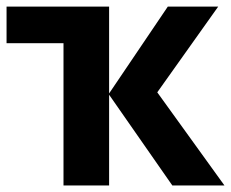

<svg xmlns="http://www.w3.org/2000/svg" viewBox="-20 -566 705 586"><path d="M0 -545.9H313V-280.8L492.2 -545.9H646L460 -284.2L665 0H505.9L313 -276.9V0H173.8V-434.1H0Z"/></svg>

Font: Droid Sans
Style: Bold
Weight: 700
Foundry: Ascender Corporation
Version: Version 1.00 build 112